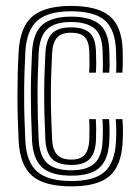

<svg xmlns="http://www.w3.org/2000/svg" viewBox="-20 -629 477 657"><path d="M224.6 8.7Q131.6 8.7 90 -27.4Q48.5 -63.5 43.8 -145.9Q41.8 -186.1 40.8 -225Q39.7 -263.8 39.7 -301.7Q39.7 -339.6 40.7 -377.3Q41.7 -414.9 43.8 -452.9Q48.9 -537.9 91.5 -573.3Q134.1 -608.7 223.2 -608.7Q313.5 -608.7 355.2 -574Q396.9 -539.4 399.8 -457.3Q400.2 -441.5 400.2 -420.9Q400.1 -400.3 398.8 -380.4H377.3Q378.1 -393.7 378 -413.2Q377.9 -432.7 376.9 -456.5Q374.2 -528.2 338.6 -559.3Q302.9 -590.4 223.2 -590.4Q144 -590.4 107.6 -558.2Q71.1 -526 66.7 -451.7Q64.7 -415.3 63.7 -378.7Q62.6 -342.1 62.6 -304.5Q62.5 -267 63.6 -227.8Q64.7 -188.6 66.7 -146.7Q70.7 -73.5 107.5 -41.5Q144.2 -9.6 224.6 -9.6Q303.1 -9.6 338.3 -41.5Q373.6 -73.5 376.9 -146.4Q378.2 -170.5 377.7 -189.5Q377.3 -208.5 375.9 -221.4H398.7Q400.3 -209.4 400.7 -189Q401 -168.5 399.8 -145.4Q396.1 -62.8 355.4 -27.1Q314.7 8.7 224.6 8.7ZM224.6 -27.9Q155.1 -27.9 124 -56.4Q92.9 -85 89.6 -148.1Q87.6 -190.3 86.6 -229.1Q85.6 -267.9 85.6 -304.6Q85.5 -341.3 86.6 -377.3Q87.6 -413.3 89.5 -449.8Q93.4 -518.4 126.3 -545.3Q159.2 -572.1 223.2 -572.1Q289 -572.1 320.4 -545.9Q351.9 -519.7 354 -455.8Q354.8 -434.1 354.9 -415.1Q355 -396.1 354 -380.4H331.5Q332.3 -394.2 332.2 -413.2Q332.1 -432.1 331.1 -455.3Q329.4 -511.1 302.2 -532.4Q275 -553.7 223.2 -553.7Q168.1 -553.7 141.9 -529.7Q115.7 -505.7 112.4 -448.5Q110.5 -410.8 109.5 -374.6Q108.4 -338.3 108.5 -301.9Q108.5 -265.4 109.5 -227.8Q110.5 -190.2 112.4 -150Q115.4 -95 141.5 -70.7Q167.5 -46.3 224.6 -46.3Q276.4 -46.3 302.5 -69.1Q328.6 -91.8 331.1 -147.3Q332.1 -168 332 -186.6Q331.9 -205.3 330.4 -221.4H353.2Q354.5 -206.9 354.8 -188.2Q355.1 -169.5 354 -146.7Q351.2 -83.9 321.1 -55.9Q291 -27.9 224.6 -27.9ZM224.6 -64.6Q179.2 -64.6 158.4 -85.2Q137.7 -105.8 135.3 -150.9Q133.3 -192.9 132.3 -230.4Q131.2 -267.8 131.2 -303.1Q131.2 -338.3 132.3 -373.8Q133.3 -409.2 135.3 -447.4Q138.1 -494.6 158.5 -515Q179 -535.4 223.2 -535.4Q265.3 -535.4 286.1 -517.3Q306.9 -499.2 308.4 -453.2Q308.9 -437 309.2 -416.5Q309.4 -396.1 308 -380.4H285Q286.4 -396.2 286.2 -415.1Q286 -434.1 285.5 -452.7Q284.5 -486.8 270.1 -501.9Q255.7 -517.1 223.2 -517.1Q190.4 -517.1 175.3 -500.3Q160.2 -483.5 158.1 -445.7Q156.2 -408.3 155.2 -373.1Q154.1 -337.9 154.1 -302.6Q154.1 -267.3 155.2 -230.2Q156.2 -193.2 158.2 -152.1Q160 -116.2 175.6 -99.6Q191.1 -82.9 224.6 -82.9Q255.7 -82.9 269.9 -99.5Q284 -116.1 285.5 -150.2Q286.2 -167.4 286.1 -185.9Q286.1 -204.5 285 -221.4H307.8Q308.9 -207.1 309.1 -187.5Q309.2 -167.8 308.4 -149.3Q306.4 -105.1 286.8 -84.9Q267.2 -64.6 224.6 -64.6Z"/></svg>

Font: Big Shoulders Inline Text Thin
Style: Regular
Weight: 100
Designer: Patric King
Foundry: XO Type Co
Version: Version 2.002